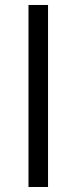

<svg xmlns="http://www.w3.org/2000/svg" viewBox="-20 -747 306 767"><path d="M171.9 -727.1V0H93.8V-727.1Z"/></svg>

Font: Sahel VF Regular
Style: Regular
Weight: 400
Foundry: Saber Rastikerdar (saber.rastikerdar@gmail.com)
Version: Version 3.4.0